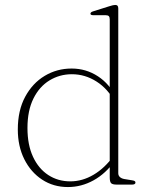

<svg xmlns="http://www.w3.org/2000/svg" viewBox="-20 -746 609 776"><path d="M423.5 -78V-83V-668Q423.5 -676.5 420 -680.5Q416.5 -684.5 407.5 -684.5H358.5Q351 -684.5 348.2 -686.2Q345.5 -688 345.5 -690.5Q345.5 -693.5 348 -696Q350.5 -698.5 357.5 -700.5L421 -720.5Q430 -723.5 436.2 -724.8Q442.5 -726 446 -726Q452 -726 455 -722.8Q458 -719.5 458 -712V-46Q458 -36.5 464.5 -30.5Q471 -24.5 482 -22.5L512.5 -17.5Q520 -16.5 523.8 -14.5Q527.5 -12.5 527.5 -8Q527.5 -4.5 524.2 -2.2Q521 0 514.5 0H450.5Q434.5 0 429 -5.8Q423.5 -11.5 423.5 -29.5ZM52 -222.5Q52 -300 81.8 -355Q111.5 -410 160.8 -439.5Q210 -469 269.5 -469Q328 -469 376 -437.5Q424 -406 449.5 -351L444.5 -333Q417 -386.5 370.5 -416.2Q324 -446 270.5 -446Q221 -446 180 -421Q139 -396 115 -347.5Q91 -299 91 -228.5Q91 -160.5 113.5 -112.2Q136 -64 175.2 -38.5Q214.5 -13 264 -13Q313 -13 358.2 -39.8Q403.5 -66.5 439.5 -116.5L443.5 -95.5Q407.5 -44.5 358.2 -17.2Q309 10 254.5 10Q196 10 150.2 -20Q104.5 -50 78.2 -102.5Q52 -155 52 -222.5Z"/></svg>

Font: Fraunces Thin
Style: Regular
Weight: 250
Version: Version 1.000;[b76b70a41]